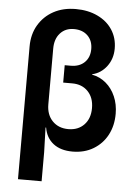

<svg xmlns="http://www.w3.org/2000/svg" viewBox="-61 -786 721 1012"><g transform="rotate(5 300.0 -280.0)"><path d="M73 180V-522Q73 -587 102 -636Q131 -685 181.5 -712.5Q232 -740 299 -740Q364 -740 414.5 -716Q465 -692 493 -649Q521 -606 521 -550Q521 -496 491 -456Q461 -416 414 -405V-403Q456 -395 488 -368Q520 -341 538 -299.5Q556 -258 556 -208Q556 -145 530 -96Q504 -47 456.5 -18.5Q409 10 346 10Q283 10 244.5 -20Q206 -50 197 -104H194L198 26V180ZM314 -106Q366 -106 397.5 -139Q429 -172 429 -227Q429 -282 397.5 -315Q366 -348 314 -348H266V-440H298Q344 -440 371 -466.5Q398 -493 398 -537Q398 -581 371 -607.5Q344 -634 298 -634Q253 -634 225.5 -603.5Q198 -573 198 -522V-227Q198 -172 230 -139Q262 -106 314 -106Z"/></g></svg>

Font: JetBrains Mono NL
Style: Bold
Weight: 700
Monospace: yes
Designer: Philipp Nurullin, Konstantin Bulenkov
Foundry: JetBrains
Version: Version 2.305; ttfautohint (v1.8.4.7-5d5b)